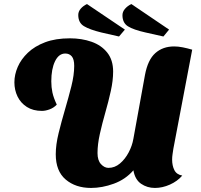

<svg xmlns="http://www.w3.org/2000/svg" viewBox="-20 -907 992 947"><path d="M429 20Q353 20 304 -21.5Q255 -63 255 -146Q255 -193 269 -250Q283 -307 300.5 -366.5Q318 -426 332 -481.5Q346 -537 346 -582Q346 -615 334 -629Q322 -643 302 -643Q270 -643 251.5 -605Q233 -567 233 -506Q233 -477 238.5 -451Q244 -425 260 -391Q245 -375 224.5 -367.5Q204 -360 187 -360Q143 -360 112.5 -379.5Q82 -399 66.5 -431Q51 -463 51 -501Q51 -539 67.5 -577Q84 -615 117.5 -647Q151 -679 202.5 -698.5Q254 -718 325 -718Q383 -718 431.5 -701Q480 -684 509 -647.5Q538 -611 538 -554Q538 -510 526.5 -458Q515 -406 499.5 -352Q484 -298 472.5 -246.5Q461 -195 461 -152Q461 -116 478 -97.5Q495 -79 515 -79Q546 -79 571.5 -100.5Q597 -122 614.5 -155Q632 -188 638 -223L695 -537Q709 -612 746 -645Q783 -678 839 -678Q859 -678 881.5 -673.5Q904 -669 928 -662L835 -173Q833 -159 831 -146Q829 -133 829 -120Q829 -90 840 -68Q851 -46 879 -41Q855 -13 818 3.5Q781 20 744 20Q706 20 676 -0.5Q646 -21 638 -67Q599 -22 541.5 -1Q484 20 429 20ZM786 -727 697 -747Q639 -760 611.5 -777Q584 -794 584 -832Q584 -849 596.5 -863.5Q609 -878 628 -887L814 -761ZM567 -727 479 -747Q422 -761 394 -778Q366 -795 366 -833Q366 -850 378 -864Q390 -878 409 -887L596 -761Z"/></svg>

Font: Sansita Swashed ExtraBold
Style: Regular
Weight: 800
Designer: Pablo Cosgaya
Foundry: Omnibus-Type
Version: Version 1.003; ttfautohint (v1.8.3)